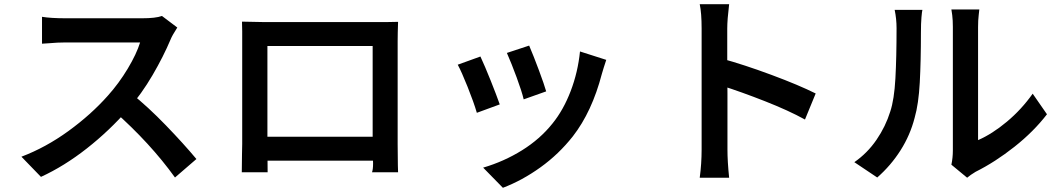

<svg xmlns="http://www.w3.org/2000/svg" viewBox="-20 -806 5040 914"><path d="M792 -618Q758 -537 706 -448Q654 -359 591 -287Q501 -184 393.5 -99.5Q286 -15 175 36L82 -60Q198 -104 305.5 -182Q413 -260 493 -350Q546 -409 588 -479Q630 -549 647 -604H611H547H471H395H331H294Q255 -604 211 -600Q185 -598 180 -598V-726Q222 -719 294 -719H334H400H477H554H618H656Q721 -719 751 -730L824 -675Q799 -636 792 -618ZM915 -49 813 39Q696 -124 521 -279L604 -362Q685 -297 769.5 -209.5Q854 -122 915 -49Z M1233 -701H1456H1559H1655H1732H1779H1823Q1858 -701 1875 -702Q1873 -646 1873 -610V-411V-318V-230V-160V-120L1874 -20Q1875 -5 1875 14H1751Q1756 0 1756 -28Q1756 -50 1755 -62L1754 -115V-323V-418V-503V-564V-587H1253V-419V-324V-232V-158V-115L1254 14H1131L1132 -71Q1133 -90 1133 -121V-320V-414V-501V-570V-610V-657Q1133 -689 1132 -703Q1212 -701 1233 -701ZM1799 -41H1193V-155H1799Z M2580 -371 2473 -333Q2464 -371 2439.5 -437.5Q2415 -504 2393 -554L2499 -589Q2520 -540 2545.5 -471.5Q2571 -403 2580 -371ZM2854 -484 2845 -454Q2798 -274 2707 -157Q2640 -72 2553 -9.5Q2466 53 2374 88L2280 -8Q2379 -37 2465 -90.5Q2551 -144 2610 -218Q2662 -282 2696.5 -372Q2731 -462 2741 -561L2866 -521ZM2359 -309 2250 -269Q2235 -320 2206 -392.5Q2177 -465 2159 -498L2267 -537Q2288 -492 2316 -422Q2344 -352 2359 -309Z M3320 -155V-256V-377V-499V-604V-670Q3320 -744 3311 -786H3451Q3442 -712 3442 -670V-590V-481Q3442 -402 3443 -361V-246V-151V-94Q3443 -38 3451 40H3311Q3320 -27 3320 -94ZM3863 -361 3812 -237Q3734 -280 3622 -324Q3510 -368 3416 -398V-527Q3522 -498 3652.5 -449.5Q3783 -401 3863 -361Z M4516 -90V-319V-432V-538V-625V-678Q4516 -710 4513 -734Q4510 -759 4509 -761H4642L4639 -734Q4636 -710 4636 -677V-451V-349V-256V-182V-139Q4703 -168 4773 -226.5Q4843 -285 4896 -360L4964 -262Q4901 -180 4809.5 -107.5Q4718 -35 4624 12Q4599 27 4584 40L4509 -22Q4516 -55 4516 -90ZM4218 -275Q4237 -332 4242.5 -433Q4248 -534 4248 -672Q4248 -716 4239 -759H4371Q4369 -752 4366.5 -723.5Q4364 -695 4364 -651Q4364 -516 4358.5 -413.5Q4353 -311 4334 -245Q4313 -163 4267 -90.5Q4221 -18 4156 39L4047 -34Q4109 -77 4152.5 -140.5Q4196 -204 4218 -275Z"/></svg>

Font: Merged Yaku Han JP SemiBold
Style: Regular
Weight: 600
Designer: Ryoko NISHIZUKA 西塚涼子 (kana, bopomofo & ideographs); Paul D. Hunt (Latin, Greek & Cyrillic); Sandoll Communications 산돌커뮤니
Foundry: Adobe
Version: Version 2.004